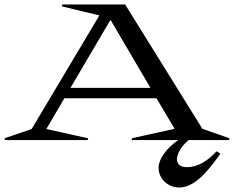

<svg xmlns="http://www.w3.org/2000/svg" viewBox="-102 -620 1036 850"><path d="M874 60.1Q813.5 146 771.7 178Q730 210 691.9 210Q653.3 210 626.7 184.3Q600.1 158.7 600.1 122.1Q600.1 94.7 623 61.8Q646 28.8 687 0H482.9L481 -7.8L670.9 -49.8L590.8 -185.1H183.1L103 -48.8L288.1 -7.8L286.1 0H-80.1L-82 -7.8L38.1 -48.8L337.9 -551.8L171.9 -591.8L173.8 -600.1H452.1L793.9 -49.8L914.1 -7.8L912.1 0H732.9Q701.2 27.3 688.5 55.7Q675.8 84 685.8 102.1Q695.8 120.1 725.1 120.1Q792 120.1 856.9 49.8ZM210 -231H564L387.2 -532.2Z"/></svg>

Font: Halibut Exp
Style: Regular
Weight: 400
Width: 7
Designer: Matteo Maggi
Foundry: Collletttivo
Version: Version 3.080 | FøM Fix